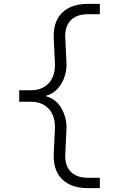

<svg xmlns="http://www.w3.org/2000/svg" viewBox="-20 -810 640 1000"><path d="M221 -312Q245 -318 265 -334Q285 -350 299 -373Q313 -396 320.5 -425Q328 -454 326 -486L320 -612Q317 -672 348 -704Q379 -736 439 -736H500V-790H439Q349 -790 302 -742Q255 -694 260 -606L266 -483Q269 -417 235.5 -378.5Q202 -340 140 -340H80V-280H140Q202 -280 235.5 -241.5Q269 -203 266 -137L260 -14Q255 74 302 122Q349 170 439 170H500V116H439Q379 116 348 84Q317 52 320 -8L326 -134Q328 -166 320.5 -195Q313 -224 299 -247.5Q285 -271 265 -286.5Q245 -302 221 -308Z"/></svg>

Font: CommitMonoV142 ExtLt
Style: Regular
Weight: 200
Monospace: yes
Designer: Eigil Nikolajsen
Foundry: Eigil Nikolajsen
Version: Version 1.142